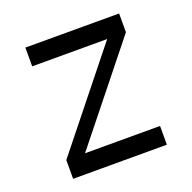

<svg xmlns="http://www.w3.org/2000/svg" viewBox="-103 -650 752 752"><g transform="rotate(-20 273.5 -273.5)"><path d="M78.1 0V-78.1L390.6 -468.8H78.1V-546.9H468.8V-468.8L156.2 -78.1H468.8V0Z"/></g></svg>

Font: Luculent
Style: Regular
Weight: 400
Monospace: yes
Designer: Andrew Kensler
Version: Version 1.0.0-845fa02f9341